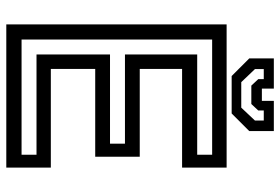

<svg xmlns="http://www.w3.org/2000/svg" viewBox="-160 -730 890 610"><g transform="rotate(90 285.0 -425.0)"><path d="M57.5 0V-700H512.5V-558.5H199V-424H478V-282.5H199V-141.5H512.5V0ZM105.5 -48.5H471.5V-96H153V-329.5H436.5V-377H153V-606.5H471.5V-654H105.5ZM221.5 -716 165.5 -772V-850H261.5V-812H300.5V-850H396.5V-772L340.5 -716ZM241 -746.5H322L363 -790V-818H331V-800.5L310.5 -778.5H252L231.5 -800.5V-818H199.5V-790Z"/></g></svg>

Font: Tourney Thin Medium
Style: Regular
Weight: 500
Version: Version 1.015